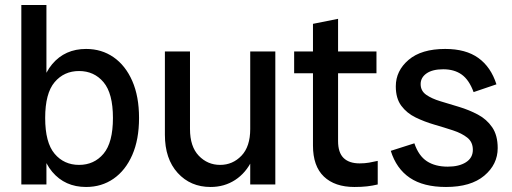

<svg xmlns="http://www.w3.org/2000/svg" viewBox="-20 -735 2041 765"><path d="M323 10Q239 10 188 -50.5Q137 -111 137 -221V-309Q137 -419 188 -479.5Q239 -540 323 -540Q385 -540 432.5 -507Q480 -474 507 -412.5Q534 -351 534 -265Q534 -179 507 -117.5Q480 -56 432.5 -23Q385 10 323 10ZM65 0V-715H165V-408L150 -265L165 -123V0ZM295 -78Q355 -78 392.5 -122.5Q430 -167 430 -265Q430 -363 392.5 -407.5Q355 -452 295 -452Q235 -452 197.5 -407.5Q160 -363 160 -265Q160 -167 197.5 -122.5Q235 -78 295 -78Z M819 10Q739 10 688 -46Q637 -102 637 -198V-530H737V-221Q737 -151 772 -114.5Q807 -78 857 -78Q907 -78 942 -114.5Q977 -151 977 -221H1010Q1010 -150 985 -98Q960 -46 917 -18Q874 10 819 10ZM977 0V-530H1077V0Z M1392 10Q1314 10 1270.5 -31.5Q1227 -73 1227 -155V-640L1327 -660V-173Q1327 -127 1349 -105.5Q1371 -84 1413 -84Q1433 -84 1450.5 -87Q1468 -90 1485 -94V0Q1464 5 1442.5 7.5Q1421 10 1392 10ZM1152 -443V-530H1480V-443Z M1757 10Q1667 10 1613 -26.5Q1559 -63 1537 -134L1631 -164Q1648 -114 1681 -92.5Q1714 -71 1764 -71Q1809 -71 1836.5 -88.5Q1864 -106 1864 -138Q1864 -169 1842 -186.5Q1820 -204 1785 -215.5Q1750 -227 1710.5 -238.5Q1671 -250 1636 -267Q1601 -284 1579 -313.5Q1557 -343 1557 -391Q1557 -453 1608 -496.5Q1659 -540 1754 -540Q1836 -540 1886 -504Q1936 -468 1958 -399L1867 -368Q1849 -417 1819.5 -438Q1790 -459 1746 -459Q1703 -459 1679.5 -442.5Q1656 -426 1656 -400Q1656 -373 1678 -357.5Q1700 -342 1735 -331.5Q1770 -321 1809.5 -309Q1849 -297 1884 -278.5Q1919 -260 1941 -228Q1963 -196 1963 -145Q1963 -80 1909.5 -35Q1856 10 1757 10Z"/></svg>

Font: Radio Canada Big
Style: Regular
Weight: 400
Designer: Étienne Aubert Bonn
Foundry: Coppers and Brasses
Version: Version 1.001